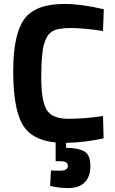

<svg xmlns="http://www.w3.org/2000/svg" viewBox="-20 -712 583 973"><path d="M327 241Q284 241 248 233L234 230L238 152Q269 153 286 153Q324 153 324 127Q324 105 286 105H262V10Q138 -2 92.5 -84Q47 -166 47 -351.5Q47 -537 102.5 -614.5Q158 -692 307 -692Q393 -692 506 -665L502 -555Q403 -570 337.5 -570Q272 -570 244 -552.5Q216 -535 202.5 -486Q189 -437 189 -319Q189 -201 216.5 -155.5Q244 -110 326.5 -110Q409 -110 502 -124L505 -11Q411 10 315 12V37Q379 38 408.5 56Q438 74 438 129Q438 184 409 212.5Q380 241 327 241Z"/></svg>

Font: Titillium Web
Style: Bold
Weight: 700
Version: Version 1.001;PS 57.000;hotconv 1.0.70;makeotf.lib2.5.55311